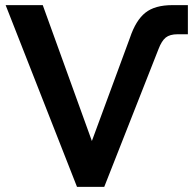

<svg xmlns="http://www.w3.org/2000/svg" viewBox="-20 -730 764 750"><path d="M280.8 0 2 -710H147L338.9 -179.2L487.8 -583Q510.7 -650.9 547.9 -680.4Q585 -710 653.8 -710H713.9V-596.2H673.8Q643.6 -596.2 627.4 -583.3Q611.3 -570.3 599.1 -538.1L387.2 0Z"/></svg>

Font: Rawline
Style: Bold
Weight: 700
Designer: Matt McInerney, Pablo Impallari, Rodrigo Fuenzalida
Foundry: Matt McInerney, Pablo Impallari, Rodrigo Fuenzalida
Version: Version 4.020;PS 004.020;hotconv 1.0.88;makeotf.lib2.5.64775